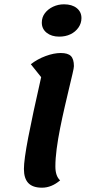

<svg xmlns="http://www.w3.org/2000/svg" viewBox="-20 -846 428 891"><path d="M175 25Q132 25 111.5 3.5Q91 -18 91 -62Q91 -83 96 -119.5Q101 -156 111 -208Q121 -260 136 -330Q151 -400 171 -488L123 -548Q154 -572 192 -586Q230 -600 262 -600Q295 -600 309 -586Q323 -572 323 -539Q323 -531 316.5 -503.5Q310 -476 300.5 -436Q291 -396 280 -348.5Q269 -301 259 -251Q249 -201 243 -155.5Q237 -110 237 -73Q237 -51 242.5 -35Q248 -19 259 -9Q219 25 175 25ZM255 -676Q219 -676 196.5 -694Q174 -712 174 -741Q174 -766 188.5 -785Q203 -804 226.5 -815Q250 -826 277 -826Q314 -826 336 -808.5Q358 -791 358 -762Q358 -738 344 -718Q330 -698 307 -687Q284 -676 255 -676Z"/></svg>

Font: Lemonada Medium
Style: Regular
Weight: 500
Designer: Mohamed Gaber (Arabic), Eduardo Tunni (Latin)
Foundry: Kief Type Foundry
Version: Version 4.004; ttfautohint (v1.8.2)